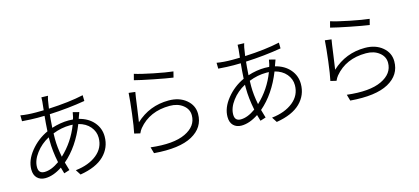

<svg xmlns="http://www.w3.org/2000/svg" viewBox="-63 -1287 4033 1846"><g transform="rotate(-15 1953.0 -364.0)"><path d="M452.1 -768.6Q448.2 -759.8 441.4 -728.5Q433.6 -682.6 428.7 -646.5Q633.8 -656.2 775.4 -687.5L776.4 -629.9Q610.4 -601.6 422.9 -592.8Q418 -551.8 412.1 -460Q500 -488.3 583 -488.3Q597.7 -488.3 625 -486.3Q628.9 -496.1 631.8 -508.8Q636.7 -529.3 640.6 -554.7L702.1 -539.1Q698.2 -529.3 685.5 -494.1L679.7 -477.5Q772.5 -454.1 824.7 -392.6Q877 -331.1 877 -250Q877 -138.7 797.9 -60.5Q718.8 17.6 558.6 43.9L525.4 -7.8Q657.2 -22.5 737.8 -87.4Q818.4 -152.3 818.4 -252.9Q818.4 -314.5 777.3 -363.3Q736.3 -412.1 663.1 -430.7Q582 -225.6 442.4 -106.4Q455.1 -59.6 465.8 -25.4L410.2 -7.8Q401.4 -35.2 392.6 -69.3Q302.7 -9.8 222.7 -9.8Q173.8 -9.8 143.6 -39.6Q113.3 -69.3 113.3 -125Q113.3 -215.8 184.6 -304.2Q255.9 -392.6 358.4 -439.5Q363.3 -524.4 370.1 -590.8Q345.7 -589.8 299.8 -589.8Q236.3 -589.8 147.5 -596.7L146.5 -655.3Q212.9 -643.6 300.8 -643.6Q350.6 -643.6 376 -644.5Q381.8 -690.4 384.8 -727.5Q386.7 -760.7 386.7 -770.5ZM171.9 -132.8Q171.9 -69.3 231.4 -69.3Q298.8 -69.3 379.9 -127Q355.5 -246.1 355.5 -348.6V-380.9Q277.3 -339.8 224.6 -270Q171.9 -200.2 171.9 -132.8ZM409.2 -351.6Q409.2 -267.6 428.7 -168Q548.8 -280.3 609.4 -438.5Q600.6 -439.5 584 -439.5Q496.1 -439.5 410.2 -405.3Q409.2 -386.7 409.2 -351.6Z M1303.7 -758.8Q1363.3 -739.3 1487.3 -714.4Q1611.3 -689.5 1677.7 -682.6L1663.1 -625Q1598.6 -633.8 1473.1 -658.7Q1347.7 -683.6 1288.1 -699.2ZM1158.2 -203.1Q1171.9 -264.6 1187.5 -391.1Q1203.1 -517.6 1208 -594.7L1272.5 -586.9Q1265.6 -550.8 1251 -439.5Q1236.3 -328.1 1230.5 -295.9Q1369.1 -424.8 1559.6 -424.8Q1665 -424.8 1732.9 -368.7Q1800.8 -312.5 1800.8 -227.5Q1800.8 -91.8 1672.9 -21.5Q1544.9 48.8 1293.9 28.3L1276.4 -34.2Q1501 -7.8 1620.1 -64.5Q1739.3 -121.1 1739.3 -229.5Q1739.3 -291 1687.5 -331.5Q1635.7 -372.1 1556.6 -372.1Q1356.4 -372.1 1243.2 -235.4Q1228.5 -217.8 1215.8 -189.5Z M2405.3 -768.6Q2401.4 -759.8 2394.5 -728.5Q2386.7 -682.6 2381.8 -646.5Q2586.9 -656.2 2728.5 -687.5L2729.5 -629.9Q2563.5 -601.6 2376 -592.8Q2371.1 -551.8 2365.2 -460Q2453.1 -488.3 2536.1 -488.3Q2550.8 -488.3 2578.1 -486.3Q2582 -496.1 2585 -508.8Q2589.8 -529.3 2593.8 -554.7L2655.3 -539.1Q2651.4 -529.3 2638.7 -494.1L2632.8 -477.5Q2725.6 -454.1 2777.8 -392.6Q2830.1 -331.1 2830.1 -250Q2830.1 -138.7 2751 -60.5Q2671.9 17.6 2511.7 43.9L2478.5 -7.8Q2610.4 -22.5 2690.9 -87.4Q2771.5 -152.3 2771.5 -252.9Q2771.5 -314.5 2730.5 -363.3Q2689.5 -412.1 2616.2 -430.7Q2535.2 -225.6 2395.5 -106.4Q2408.2 -59.6 2418.9 -25.4L2363.3 -7.8Q2354.5 -35.2 2345.7 -69.3Q2255.9 -9.8 2175.8 -9.8Q2127 -9.8 2096.7 -39.6Q2066.4 -69.3 2066.4 -125Q2066.4 -215.8 2137.7 -304.2Q2209 -392.6 2311.5 -439.5Q2316.4 -524.4 2323.2 -590.8Q2298.8 -589.8 2252.9 -589.8Q2189.5 -589.8 2100.6 -596.7L2099.6 -655.3Q2166 -643.6 2253.9 -643.6Q2303.7 -643.6 2329.1 -644.5Q2335 -690.4 2337.9 -727.5Q2339.8 -760.7 2339.8 -770.5ZM2125 -132.8Q2125 -69.3 2184.6 -69.3Q2252 -69.3 2333 -127Q2308.6 -246.1 2308.6 -348.6V-380.9Q2230.5 -339.8 2177.7 -270Q2125 -200.2 2125 -132.8ZM2362.3 -351.6Q2362.3 -267.6 2381.8 -168Q2502 -280.3 2562.5 -438.5Q2553.7 -439.5 2537.1 -439.5Q2449.2 -439.5 2363.3 -405.3Q2362.3 -386.7 2362.3 -351.6Z M3256.8 -758.8Q3316.4 -739.3 3440.4 -714.4Q3564.5 -689.5 3630.9 -682.6L3616.2 -625Q3551.8 -633.8 3426.3 -658.7Q3300.8 -683.6 3241.2 -699.2ZM3111.3 -203.1Q3125 -264.6 3140.6 -391.1Q3156.2 -517.6 3161.1 -594.7L3225.6 -586.9Q3218.8 -550.8 3204.1 -439.5Q3189.5 -328.1 3183.6 -295.9Q3322.3 -424.8 3512.7 -424.8Q3618.2 -424.8 3686 -368.7Q3753.9 -312.5 3753.9 -227.5Q3753.9 -91.8 3626 -21.5Q3498 48.8 3247.1 28.3L3229.5 -34.2Q3454.1 -7.8 3573.2 -64.5Q3692.4 -121.1 3692.4 -229.5Q3692.4 -291 3640.6 -331.5Q3588.9 -372.1 3509.8 -372.1Q3309.6 -372.1 3196.3 -235.4Q3181.6 -217.8 3168.9 -189.5Z"/></g></svg>

Font: Min Sans Light
Style: Regular
Weight: 300
Designer: Jinseong-Kim, NotoSansCJK, Nunito
Foundry: Jinseong-Kim
Version: Version 1.400;Glyphs 3.1.2 (3151)